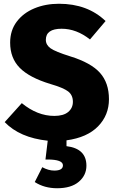

<svg xmlns="http://www.w3.org/2000/svg" viewBox="-20 -733 620 1022"><path d="M284 269Q216 269 165 236L205 157Q238 175 269 175Q315 175 315 147Q315 116 232 116H222L234 16Q85 0 5 -83L96 -184Q179 -116 269 -116Q318 -116 343 -137Q368 -158 368 -191Q368 -227 342.5 -246.5Q317 -266 248 -286Q136 -320 85 -372Q34 -424 34 -506Q34 -571 69 -617.5Q104 -664 163 -688.5Q222 -713 294 -713Q446 -713 542 -621L459 -523Q387 -580 308 -580Q224 -580 224 -521Q224 -494 249 -476Q274 -458 354 -433Q464 -399 512 -345.5Q560 -292 560 -205Q560 -120 502 -60.5Q444 -1 334 14V45Q440 58 440 149Q440 200 399.5 234.5Q359 269 284 269Z"/></svg>

Font: Trujillo ExtraBold
Style: Regular
Weight: 800
Designer: Fira Sans original fonts by bBox Type GmbH, Carrois Corporate GbR, & Edenspiekermann AG / Changes by Cristiano Sobral
Foundry: Fira Sans original fonts by bBox Type GmbH, Carrois Corporate GbR, & Edenspiekermann AG / Changes by Cristiano Sobral
Version: Version 4.301;July 28, 2020;FontCreator 13.0.0.2655 64-bit